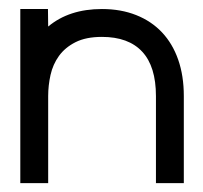

<svg xmlns="http://www.w3.org/2000/svg" viewBox="-20 -414 458 434"><path d="M88.4 -393.6 88.9 -354Q136.2 -393.6 210.4 -393.6Q253.4 -393.6 287.8 -379.9Q322.3 -366.2 346.2 -340.8Q370.1 -315.4 382.8 -279.1Q395.5 -242.7 395.5 -196.8V0H332.5V-196.8Q332.5 -263.7 301.5 -297.1Q270.5 -330.6 210.4 -330.6Q174.3 -330.6 150.6 -318.6Q127 -306.6 113.3 -287.6Q99.6 -268.6 94.2 -244.6Q88.9 -220.7 88.9 -196.8V0H25.9V-393.6Z"/></svg>

Font: Fibel Sued LRS
Style: Regular
Weight: 400
Designer: Peter Wiegel
Foundry: Peter Wiegel
Version: Version 000.000